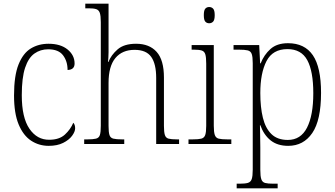

<svg xmlns="http://www.w3.org/2000/svg" viewBox="-20 -780 1816 1040"><path d="M244 10Q191 10 148.5 -18Q106 -46 81 -106Q56 -166 56 -263Q56 -370 80.5 -431Q105 -492 147 -517.5Q189 -543 243 -543Q308 -543 346 -512Q384 -481 384 -436Q384 -402 346 -401Q346 -448 321.5 -480.5Q297 -513 241 -513Q199 -513 166.5 -490Q134 -467 116 -413Q98 -359 98 -264Q98 -143 139.5 -82.5Q181 -22 247 -23Q301 -23 331.5 -51Q362 -79 377 -115Q387 -105 387 -85Q387 -67 370.5 -44.5Q354 -22 322 -6Q290 10 244 10Z M436 0V-25H453Q484 -25 500 -29Q516 -33 521 -48.5Q526 -64 526 -99V-660Q526 -695 520.5 -710.5Q515 -726 501 -730.5Q487 -735 461 -735H442V-760H568V-497Q568 -483 567 -468Q566 -453 565 -444H567Q582 -482 617 -512.5Q652 -543 717 -543Q789 -543 828.5 -499Q868 -455 868 -360V-98Q868 -65 873 -49Q878 -33 893 -29Q908 -25 939 -25H950V0H826V-358Q826 -434 799 -472Q772 -510 709 -510Q642 -510 605 -465.5Q568 -421 568 -331V-98Q568 -64 573 -48.5Q578 -33 594 -29Q610 -25 641 -25H653V0Z M1113 -654Q1100 -654 1092 -663Q1084 -672 1084 -698Q1084 -724 1092 -733Q1100 -742 1113 -742Q1126 -742 1134.5 -733Q1143 -724 1143 -698Q1143 -672 1134.5 -663Q1126 -654 1113 -654ZM1001 0V-25H1023Q1055 -25 1070.5 -29Q1086 -33 1091.5 -48.5Q1097 -64 1097 -98V-435Q1097 -470 1092 -486Q1087 -502 1072.5 -506.5Q1058 -511 1030 -511H1018V-536H1138V-99Q1138 -65 1143.5 -49Q1149 -33 1164.5 -29Q1180 -25 1212 -25H1233V0Z M1262 240V215H1280Q1308 215 1323 210.5Q1338 206 1343.5 190Q1349 174 1349 139V-438Q1349 -472 1343.5 -487.5Q1338 -503 1322 -507Q1306 -511 1274 -511H1245V-536H1384L1389 -437H1392Q1410 -483 1445 -514.5Q1480 -546 1540 -546Q1630 -546 1674.5 -481Q1719 -416 1719 -277Q1719 -129 1671.5 -59.5Q1624 10 1541 10Q1483 10 1446 -19.5Q1409 -49 1390 -102H1388Q1388 -85 1389 -55Q1390 -25 1390 18V140Q1390 175 1395.5 191Q1401 207 1416 211Q1431 215 1459 215H1484V240ZM1539 -22Q1609 -22 1643 -88.5Q1677 -155 1677 -275Q1677 -394 1644.5 -454Q1612 -514 1537 -514Q1457 -514 1423.5 -449Q1390 -384 1390 -276Q1390 -199 1404 -142Q1418 -85 1450.5 -53.5Q1483 -22 1539 -22Z"/></svg>

Font: Noto Serif Armenian SemiCondensed ExtraLight
Style: Regular
Weight: 200
Width: 4
Designer: Monotype Design Team
Foundry: Monotype Imaging Inc.
Version: Version 2.008; ttfautohint (v1.8.4.7-5d5b)